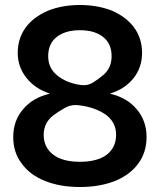

<svg xmlns="http://www.w3.org/2000/svg" viewBox="-20 -741 640 769"><path d="M420 -366Q489 -350 528 -303Q567 -257 567 -192Q567 -131 534 -86Q500 -40 440 -16Q379 8 300 8Q221 8 161 -16Q100 -40 67 -86Q33 -130 33 -192Q33 -257 72 -303Q111 -350 180 -366Q121 -385 86 -429Q51 -473 51 -529Q51 -587 83 -631Q114 -673 172 -698Q229 -721 300 -721Q371 -721 429 -698Q486 -673 517 -631Q549 -587 549 -529Q549 -471 515 -428Q480 -384 420 -366ZM300 -620Q242 -620 207 -593Q173 -566 173 -516Q173 -469 208 -440Q243 -410 300 -401Q329 -396 352.5 -410.5Q376 -425 393 -440Q427 -468 427 -516Q427 -566 393 -593Q359 -620 300 -620ZM300 -93Q369 -93 407 -121Q445 -150 445 -201Q445 -250 406 -280Q365 -310 300 -319Q267 -324 241 -309.5Q215 -295 195 -280Q155 -250 155 -201Q155 -150 194 -121Q231 -93 300 -93Z"/></svg>

Font: PRinguin Sans
Style: Bold
Weight: 700
Designer: Vernon Adams
Foundry: Vernon Adams
Version: ""